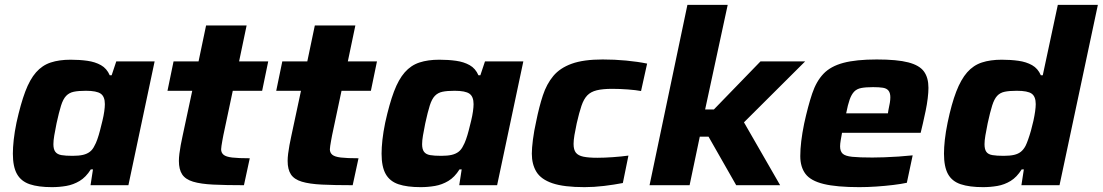

<svg xmlns="http://www.w3.org/2000/svg" viewBox="-20 -763 4543 791"><path d="M194 8Q138 8 102.5 -4Q67 -16 50 -46Q33 -76 33 -130Q33 -155 36.5 -187Q40 -219 48 -258Q65 -335 84 -385.5Q103 -436 128.5 -465Q154 -494 189 -505.5Q224 -517 271 -517Q308 -517 340 -512.5Q372 -508 396 -494.5Q420 -481 432 -453H440L459 -510H617L509 0H353L363 -65H354Q334 -33 308 -17.5Q282 -2 253 3Q224 8 194 8ZM279 -121Q305 -121 322 -125Q339 -129 350.5 -138Q362 -147 369 -162Q375 -172 381 -189Q387 -206 392 -225.5Q397 -245 402 -265.5Q407 -286 409.5 -304Q412 -322 412 -334Q412 -365 395 -377Q378 -389 334 -389Q303 -389 284 -385Q265 -381 252.5 -368Q240 -355 231.5 -328Q223 -301 213 -255Q207 -225 203.5 -204.5Q200 -184 200 -169Q200 -148 208 -137.5Q216 -127 233 -124Q250 -121 279 -121Z M985 0Q910 0 858.5 -2.5Q807 -5 775.5 -14.5Q744 -24 730.5 -44.5Q717 -65 717 -100Q717 -113 719 -129.5Q721 -146 724.5 -165Q728 -184 732 -202L772 -389H670L695 -510H798L829 -658H996L965 -510H1085L1060 -389H939L900 -205Q898 -195 896 -183.5Q894 -172 892.5 -162.5Q891 -153 891 -148Q891 -134 901 -125.5Q911 -117 936.5 -114Q962 -111 1009 -111Z M1433 0Q1358 0 1306.5 -2.5Q1255 -5 1223.5 -14.5Q1192 -24 1178.5 -44.5Q1165 -65 1165 -100Q1165 -113 1167 -129.5Q1169 -146 1172.5 -165Q1176 -184 1180 -202L1220 -389H1118L1143 -510H1246L1277 -658H1444L1413 -510H1533L1508 -389H1387L1348 -205Q1346 -195 1344 -183.5Q1342 -172 1340.5 -162.5Q1339 -153 1339 -148Q1339 -134 1349 -125.5Q1359 -117 1384.5 -114Q1410 -111 1457 -111Z M1713 8Q1657 8 1621.5 -4Q1586 -16 1569 -46Q1552 -76 1552 -130Q1552 -155 1555.5 -187Q1559 -219 1567 -258Q1584 -335 1603 -385.5Q1622 -436 1647.5 -465Q1673 -494 1708 -505.5Q1743 -517 1790 -517Q1827 -517 1859 -512.5Q1891 -508 1915 -494.5Q1939 -481 1951 -453H1959L1978 -510H2136L2028 0H1872L1882 -65H1873Q1853 -33 1827 -17.5Q1801 -2 1772 3Q1743 8 1713 8ZM1798 -121Q1824 -121 1841 -125Q1858 -129 1869.5 -138Q1881 -147 1888 -162Q1894 -172 1900 -189Q1906 -206 1911 -225.5Q1916 -245 1921 -265.5Q1926 -286 1928.5 -304Q1931 -322 1931 -334Q1931 -365 1914 -377Q1897 -389 1853 -389Q1822 -389 1803 -385Q1784 -381 1771.5 -368Q1759 -355 1750.5 -328Q1742 -301 1732 -255Q1726 -225 1722.5 -204.5Q1719 -184 1719 -169Q1719 -148 1727 -137.5Q1735 -127 1752 -124Q1769 -121 1798 -121Z M2388 8Q2303 8 2256 -8Q2209 -24 2190 -55Q2171 -86 2171 -130Q2171 -152 2175.5 -187.5Q2180 -223 2189 -263Q2201 -323 2216.5 -370Q2232 -417 2259.5 -450Q2287 -483 2335.5 -500.5Q2384 -518 2463 -518Q2512 -518 2559.5 -513.5Q2607 -509 2646 -501L2621 -388Q2600 -392 2566.5 -394.5Q2533 -397 2502 -397Q2463 -397 2438.5 -391Q2414 -385 2399.5 -370Q2385 -355 2375.5 -327Q2366 -299 2356 -255Q2350 -227 2346.5 -206Q2343 -185 2343 -170Q2343 -146 2352.5 -134Q2362 -122 2383.5 -117.5Q2405 -113 2441 -113Q2469 -113 2504.5 -115.5Q2540 -118 2569 -122L2546 -9Q2510 -2 2468.5 3Q2427 8 2388 8Z M2656 0 2812 -743H2978L2885 -312H2921L3113 -510H3297L3045 -259L3194 0H3013L2899 -200H2863L2821 0Z M3520 8Q3427 8 3373.5 -5Q3320 -18 3298.5 -46.5Q3277 -75 3277 -120Q3277 -148 3281 -181.5Q3285 -215 3293 -254Q3309 -327 3326 -377.5Q3343 -428 3372.5 -459Q3402 -490 3454.5 -504Q3507 -518 3592 -518Q3676 -518 3722 -506Q3768 -494 3786.5 -468.5Q3805 -443 3805 -401Q3805 -383 3802 -358Q3799 -333 3793.5 -306.5Q3788 -280 3782 -254L3773 -216H3449Q3446 -200 3443.5 -185Q3441 -170 3441 -160Q3441 -140 3451.5 -130Q3462 -120 3491 -117Q3520 -114 3574 -114Q3595 -114 3623 -115Q3651 -116 3681.5 -118Q3712 -120 3740 -123L3716 -10Q3693 -5 3660 -1Q3627 3 3590.5 5.5Q3554 8 3520 8ZM3466 -296H3638L3640 -309Q3644 -327 3646 -339.5Q3648 -352 3648 -362Q3648 -380 3640.5 -389.5Q3633 -399 3617.5 -401.5Q3602 -404 3577 -404Q3547 -404 3528.5 -400.5Q3510 -397 3499 -385.5Q3488 -374 3480.5 -353Q3473 -332 3466 -296Z M4030 8Q3974 8 3938 -4Q3902 -16 3885.5 -46Q3869 -76 3869 -130Q3869 -155 3872.5 -187Q3876 -219 3884 -258Q3900 -335 3919.5 -385.5Q3939 -436 3964.5 -465Q3990 -494 4025 -505.5Q4060 -517 4107 -517Q4144 -517 4176 -512.5Q4208 -508 4232 -494.5Q4256 -481 4268 -453H4276L4338 -743H4503L4345 0H4188L4198 -65H4189Q4169 -33 4143.5 -17.5Q4118 -2 4089 3Q4060 8 4030 8ZM4115 -121Q4141 -121 4158 -125Q4175 -129 4186 -138Q4197 -147 4205 -162Q4210 -172 4216 -189Q4222 -206 4227.5 -225.5Q4233 -245 4237.5 -265.5Q4242 -286 4244.5 -304Q4247 -322 4247 -334Q4247 -365 4230.5 -377Q4214 -389 4169 -389Q4138 -389 4119 -385Q4100 -381 4088 -368Q4076 -355 4067.5 -328Q4059 -301 4049 -255Q4043 -225 4039.5 -204.5Q4036 -184 4036 -169Q4036 -148 4043.5 -137.5Q4051 -127 4068.5 -124Q4086 -121 4115 -121Z"/></svg>

Font: Saira SemiExpanded
Style: Bold Italic
Weight: 700
Width: 6
Italic angle: -12°
Designer: Hector Gatti with collaboration of the Omnibus-Type team
Foundry: Omnibus-Type
Version: Version 1.101